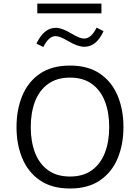

<svg xmlns="http://www.w3.org/2000/svg" viewBox="-20 -1048 781 1073"><path d="M546.9 -1027.8V-973.6H188.5V-1027.8ZM183.6 -804.2Q225.6 -892.6 291.5 -892.6Q308.6 -892.6 329.3 -885.3Q350.1 -877.9 380.4 -859.9Q406.2 -844.7 422.1 -838.6Q438 -832.5 450.2 -832.5Q489.7 -832.5 520 -893.6L558.6 -874Q519 -786.6 451.7 -786.6Q433.1 -786.6 411.1 -794.2Q389.2 -801.8 359.4 -819.3Q314 -846.2 290.5 -846.2Q252.4 -846.2 222.2 -785.2ZM371.1 -681.6Q472.7 -681.6 538.8 -636.2Q605 -590.8 637.5 -512.9Q669.9 -435.1 669.9 -337.9Q669.9 -240.7 637.5 -163.1Q605 -85.4 538.8 -40Q472.7 5.4 371.1 5.4Q269.5 5.4 203.4 -40Q137.2 -85.4 104.7 -163.1Q72.3 -240.7 72.3 -337.9Q72.3 -435.1 104.5 -512.9Q136.7 -590.8 203.1 -636.2Q269.5 -681.6 371.1 -681.6ZM371.1 -614.3Q297.9 -614.3 249 -579.1Q200.2 -543.9 176 -481.7Q151.9 -419.4 151.9 -337.9Q151.9 -256.3 176 -194.1Q200.2 -131.8 248.8 -96.7Q297.4 -61.5 371.1 -61.5Q444.8 -61.5 493.4 -96.7Q542 -131.8 566.2 -194.3Q590.3 -256.8 590.3 -337.9Q590.3 -419.4 566.2 -481.7Q542 -543.9 493.4 -579.1Q444.8 -614.3 371.1 -614.3Z"/></svg>

Font: Estedad-FD Regular
Style: FD-Regular
Weight: 400
Designer: Amin Abedi
Version: Version 7.3